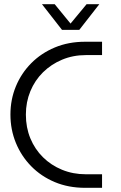

<svg xmlns="http://www.w3.org/2000/svg" viewBox="-20 -900 578 920"><path d="M388 0Q308 0 242.5 -27.5Q177 -55 129.5 -103.5Q82 -152 56 -215.5Q30 -279 30 -351Q30 -423 56 -486Q82 -549 129.5 -597Q177 -645 242.5 -672.5Q308 -700 388 -700H469V-636H391Q330 -636 277.5 -614Q225 -592 186 -553.5Q147 -515 125.5 -463Q104 -411 104 -351Q104 -289 125.5 -237Q147 -185 186 -146.5Q225 -108 277.5 -86.5Q330 -65 391 -65H469V0ZM277 -757 181 -880H242L318 -787L395 -880H456L360 -757Z"/></svg>

Font: MuseoModerno Thin Light
Style: Regular
Weight: 300
Version: Version 1.003